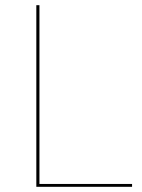

<svg xmlns="http://www.w3.org/2000/svg" viewBox="-20 -720 549 740"><path d="M132 -11H489V0H120V-700H132Z"/></svg>

Font: Lato Hairline
Style: Regular
Weight: 250
Designer: Lukasz Dziedzic
Foundry: Lukasz Dziedzic
Version: Version 1.104; Western+Polish opensource